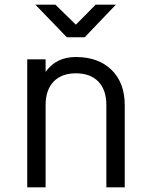

<svg xmlns="http://www.w3.org/2000/svg" viewBox="-20 -805 640 825"><path d="M97 0V-550H176V-496Q221 -560 306 -560Q403 -560 459.5 -504.5Q516 -449 516 -353V0H437V-353Q437 -419 402.5 -454.5Q368 -490 306 -490Q245 -490 210.5 -454.5Q176 -419 176 -353V0ZM267 -645 132 -785H218L306 -699L391 -785H478L344 -645Z"/></svg>

Font: Tiny Light
Style: Regular
Weight: 300
Monospace: yes
Designer: Philipp Nurullin, Konstantin Bulenkov
Foundry: JetBrains
Version: Version 2.251; ttfautohint (v1.8.4.7-5d5b)